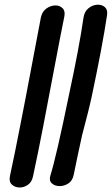

<svg xmlns="http://www.w3.org/2000/svg" viewBox="-20 -783 484 830"><path d="M198 -25Q191 -3 203.5 9Q216 21 236.5 21.5Q257 22 275.5 10Q294 -2 299 -29Q306 -65 316.5 -113.5Q327 -162 335 -199Q337 -207 344 -233.5Q351 -260 360 -295.5Q369 -331 377 -368Q423 -585 443 -719Q446 -742 432.5 -753Q419 -764 399 -762.5Q379 -761 362 -747Q345 -733 341 -707Q323 -581 278 -372Q223 -104 198 -25ZM23 -22Q18 2 31 14.5Q44 27 63.5 27.5Q83 28 100.5 16Q118 4 123 -22Q145 -124 167 -238Q189 -352 216 -495Q243 -638 258 -711Q263 -735 250.5 -747.5Q238 -760 218.5 -759.5Q199 -759 181 -746.5Q163 -734 157 -709Q149 -666 138 -609Q127 -552 115 -487.5Q103 -423 90.5 -358.5Q78 -294 67 -238Q45 -124 23 -22Z"/></svg>

Font: Balsamiq Sans
Style: Italic
Weight: 400
Italic angle: -12°
Designer: Michael Angeles
Foundry: Balsamiq SRL
Version: Version 1.020; ttfautohint (v1.8.4.7-5d5b);gftools[0.9.26]